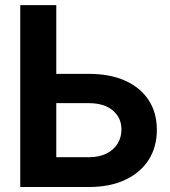

<svg xmlns="http://www.w3.org/2000/svg" viewBox="-20 -748 681 768"><path d="M154.8 -452.6H335.4Q419.9 -452.6 480.7 -425.3Q541.5 -397.9 574.5 -347.7Q607.4 -297.4 607.4 -229Q607.4 -159.7 574.5 -108.4Q541.5 -57.1 480.7 -28.6Q419.9 0 335.4 0H61V-727.5H205.1V-119.1H334.5Q376 -119.1 405.3 -133.5Q434.6 -147.9 450.2 -173.1Q465.8 -198.2 465.8 -230Q465.8 -276.9 431.2 -306.2Q396.5 -335.4 334.5 -335.4H154.8Z"/></svg>

Font: Inter Cardless Tabular Bold
Style: Bold
Weight: 700
Designer: Rasmus Andersson
Foundry: rsms
Version: Version 4.000;git-4fc901f